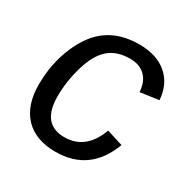

<svg xmlns="http://www.w3.org/2000/svg" viewBox="-131 -654 762 779"><g transform="rotate(30 250.0 -264.0)"><path d="M229 -59.6Q329.1 -59.6 370.1 -171.9L446.3 -147.9Q387.2 9.8 227.1 9.8Q133.3 9.8 83 -43.5Q32.7 -96.7 32.7 -192.9Q32.7 -290.5 68.1 -374.5Q103.5 -458.5 161.9 -498.3Q220.2 -538.1 305.2 -538.1Q387.7 -538.1 435.8 -496.6Q483.9 -455.1 488.8 -382.8L402.3 -370.6Q399.4 -418 373 -443.6Q346.7 -469.2 302.2 -469.2Q240.7 -469.2 202.6 -436.3Q164.6 -403.3 143.6 -331.5Q122.6 -259.8 122.6 -189.9Q122.6 -59.6 229 -59.6Z"/></g></svg>

Font: Liberation Sans
Style: Italic
Weight: 400
Italic angle: -12°
Designer: Steve Matteson
Foundry: Ascender Corporation
Version: Version 2.1.5